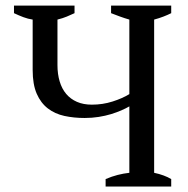

<svg xmlns="http://www.w3.org/2000/svg" viewBox="-20 -683 690 703"><path d="M606.9 0H366.7V-27.3Q389.6 -37.1 410.9 -42.5Q432.1 -47.9 453.6 -50.3V-293.5Q440.9 -286.1 424.1 -278.8Q407.2 -271.5 386.5 -265.1Q365.7 -258.8 341.3 -254.9Q316.9 -251 290 -251Q250.5 -251 215.8 -258.5Q181.2 -266.1 155.3 -285.9Q129.4 -305.7 114.5 -339.8Q99.6 -374 99.6 -426.8V-611.3Q82.5 -613.8 65.7 -620.1Q48.8 -626.5 31.2 -634.8V-662.6H252.9V-634.8Q239.3 -628.4 224.6 -622.3Q210 -616.2 190.4 -611.3V-444.8Q190.4 -411.6 198.5 -384.8Q206.5 -357.9 222.4 -339.1Q238.3 -320.3 261.7 -310.1Q285.2 -299.8 316.4 -299.8Q356 -299.8 392.1 -311.3Q428.2 -322.8 453.6 -338.4V-611.3Q436.5 -616.2 419.7 -622.3Q402.8 -628.4 386.7 -634.8V-662.6H606.9V-634.8Q594.2 -628.4 578.4 -622.3Q562.5 -616.2 544.4 -611.3V-50.3Q563 -46.4 578.9 -40.5Q594.7 -34.7 606.9 -27.3Z"/></svg>

Font: PT Astra Serif
Style: Regular
Weight: 400
Designer: A.Korolkova, I. Chaeva
Foundry: ParaType Ltd
Version: Version 1.002